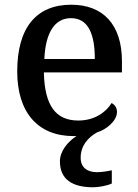

<svg xmlns="http://www.w3.org/2000/svg" viewBox="-20 -567 585 814"><path d="M375 227C396 227 433 221 454 211V155C430 160 409 163 391 163C351 163 322 144 322 102C322 50 354 15 392 -6C429 -17 476 -53 476 -93C476 -112 464 -125 453 -130C429 -91 381 -56 312 -56C218 -56 169 -117 166 -260H497V-307C497 -465 415 -547 282 -547C135 -547 53 -451 53 -264C53 -91 140 10 292 10C296 10 300 10 304 10C267 34 234 74 234 117C234 193 286 227 375 227ZM382 -317H168C173 -429 212 -490 281 -490C355 -490 382 -421 382 -317Z"/></svg>

Font: Noto Serif Devanagari Medium
Style: Regular
Weight: 500
Designer: Universal Thirst, Indian Type Foundry and the Monotype Design Team
Foundry: Monotype Imaging Inc.
Version: Version 2.004